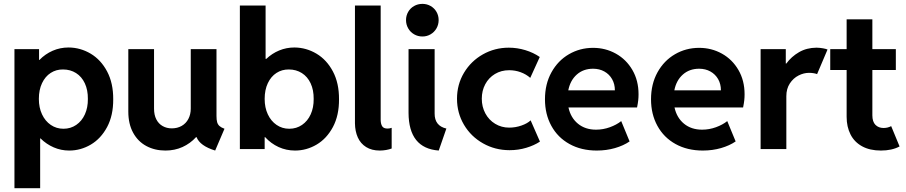

<svg xmlns="http://www.w3.org/2000/svg" viewBox="-20 -781 4746 1006"><path d="M55.7 -523.4H184.6V-466.8H186.5Q216.8 -498 255.9 -515.1Q294.9 -532.2 339.8 -532.2Q401.4 -531.7 455.1 -499.8Q508.8 -467.8 541.3 -406.5Q573.7 -345.2 573.2 -260.7Q573.7 -176.3 541.3 -115.5Q508.8 -54.7 455.8 -23.4Q402.8 7.8 342.8 7.8Q299.8 7.8 261.5 -8.8Q223.1 -25.4 192.4 -55.7H190.4V205.1H55.7ZM440.4 -262.7Q440.9 -309.1 424.6 -344.2Q408.2 -379.4 378.4 -398.2Q348.6 -417 310.5 -417Q274.4 -417.5 245.6 -398.9Q216.8 -380.4 200.2 -345.2Q183.6 -310.1 183.6 -262.7Q183.6 -217.3 200.2 -181.9Q216.8 -146.5 246.1 -126.5Q275.4 -106.4 312.5 -106.4Q350.1 -106.4 379.4 -126.5Q408.7 -146.5 424.8 -181.9Q440.9 -217.3 440.4 -262.7Z M652.3 -196.3V-523.4H787.1V-211.9Q787.1 -178.7 799.1 -155.5Q811 -132.3 832.3 -120.4Q853.5 -108.4 879.9 -108.4Q909.2 -108.4 931.9 -121.3Q954.6 -134.3 967 -158Q979.5 -181.6 979.5 -211.9V-523.4H1114.3V-173.8Q1114.3 -152.8 1117.7 -140.9Q1121.1 -128.9 1129.9 -120.8Q1138.7 -112.8 1156.2 -106.4L1107.4 7.8Q1027.8 -16.6 1009.8 -62.5H1007.3Q977.1 -29.3 936.3 -10.7Q895.5 7.8 846.7 7.8Q791 7.8 746.8 -15.9Q702.6 -39.6 677.5 -85.7Q652.3 -131.8 652.3 -196.3Z M1236.8 -752H1371.6V-472.7H1375.5Q1405.3 -501 1442.9 -516.6Q1480.5 -532.2 1522.9 -532.2Q1584.5 -531.7 1638.2 -499.8Q1691.9 -467.8 1724.4 -406.5Q1756.8 -345.2 1756.3 -260.7Q1756.8 -176.3 1724.4 -115.5Q1691.9 -54.7 1638.9 -23.4Q1585.9 7.8 1525.9 7.8Q1480 7.8 1439.9 -10.5Q1399.9 -28.8 1369.1 -62.5H1366.7V0H1236.8ZM1623.5 -262.7Q1624 -309.1 1607.7 -344.2Q1591.3 -379.4 1561.5 -398.2Q1531.7 -417 1493.7 -417Q1457.5 -417.5 1428.7 -398.9Q1399.9 -380.4 1383.3 -345.2Q1366.7 -310.1 1366.7 -262.7Q1366.7 -217.3 1383.3 -181.9Q1399.9 -146.5 1429.2 -126.5Q1458.5 -106.4 1495.6 -106.4Q1533.2 -106.4 1562.5 -126.5Q1591.8 -146.5 1607.9 -181.9Q1624 -217.3 1623.5 -262.7Z M1839.8 -134.8V-752H1974.6V-151.4Q1975.1 -130.9 1982.7 -119.1Q1990.2 -107.4 2010.7 -107.4Q2021.5 -107.4 2032.2 -111.3V-2.9Q2019.5 2 2002.9 4.9Q1986.3 7.8 1969.7 7.8Q1927.7 7.8 1898.4 -10.5Q1869.1 -28.8 1854.7 -61Q1840.3 -93.3 1839.8 -134.8Z M2120.6 -189.5V-523.4H2257.3V-186.5Q2256.8 -121.6 2318.8 -107.4L2278.8 7.8Q2121.6 -3.9 2120.6 -189.5ZM2107.4 -675.8Q2107.4 -699.2 2118.7 -718.8Q2129.9 -738.3 2149.7 -749.5Q2169.4 -760.7 2193.4 -760.7Q2216.8 -760.7 2236.3 -749.5Q2255.9 -738.3 2267.1 -718.8Q2278.3 -699.2 2278.3 -675.8Q2278.3 -652.3 2267.1 -632.6Q2255.9 -612.8 2236.3 -601.3Q2216.8 -589.8 2193.4 -589.8Q2169.4 -589.8 2149.7 -601.3Q2129.9 -612.8 2118.7 -632.6Q2107.4 -652.3 2107.4 -675.8Z M2374.5 -263.7Q2374.5 -338.4 2411.1 -399.7Q2447.8 -460.9 2510 -496.1Q2572.3 -531.2 2646 -531.2Q2689.9 -531.2 2732.4 -518.3Q2774.9 -505.4 2808.1 -482.4L2758.3 -373Q2736.8 -392.1 2708 -402.6Q2679.2 -413.1 2647.9 -413.1Q2606 -413.1 2573.2 -393.3Q2540.5 -373.5 2522.5 -339.6Q2504.4 -305.7 2504.4 -263.7Q2504.4 -221.7 2522.9 -187Q2541.5 -152.3 2574.5 -132.3Q2607.4 -112.3 2647.9 -112.3Q2681.2 -112.3 2712.4 -123.3Q2743.7 -134.3 2760.3 -150.4L2809.1 -39.1Q2778.8 -19 2737.3 -6.6Q2695.8 5.9 2649.9 5.9Q2574.2 5.9 2511 -29.8Q2447.8 -65.4 2411.1 -127.2Q2374.5 -189 2374.5 -263.7Z M2835.4 -260.7Q2835.4 -340.8 2869.4 -402.1Q2903.3 -463.4 2960.9 -496.8Q3018.6 -530.3 3087.4 -530.3Q3152.3 -530.3 3206.8 -500Q3261.2 -469.7 3293.5 -414.3Q3325.7 -358.9 3325.7 -287.1Q3325.7 -270.5 3324 -255.1Q3322.3 -239.7 3317.9 -217.8H2958.5Q2970.2 -164.1 3008.3 -132.8Q3046.4 -101.6 3103 -101.6Q3140.1 -101.6 3175.3 -114.3Q3210.4 -127 3234.9 -146.5L3278.8 -40Q3247.1 -18.1 3202.1 -5.1Q3157.2 7.8 3106.9 7.8Q3025.4 7.8 2963.9 -26.4Q2902.3 -60.5 2868.9 -121.6Q2835.4 -182.6 2835.4 -260.7ZM3201.7 -307.6Q3201.7 -340.8 3187 -366.5Q3172.4 -392.1 3146.5 -406.5Q3120.6 -420.9 3087.4 -420.9Q3036.6 -420.9 3002.2 -390.4Q2967.8 -359.9 2957.5 -307.6Z M3391.1 -260.7Q3391.1 -340.8 3425 -402.1Q3459 -463.4 3516.6 -496.8Q3574.2 -530.3 3643.1 -530.3Q3708 -530.3 3762.5 -500Q3816.9 -469.7 3849.1 -414.3Q3881.3 -358.9 3881.3 -287.1Q3881.3 -270.5 3879.6 -255.1Q3877.9 -239.7 3873.5 -217.8H3514.2Q3525.9 -164.1 3564 -132.8Q3602.1 -101.6 3658.7 -101.6Q3695.8 -101.6 3731 -114.3Q3766.1 -127 3790.5 -146.5L3834.5 -40Q3802.7 -18.1 3757.8 -5.1Q3712.9 7.8 3662.6 7.8Q3581.1 7.8 3519.5 -26.4Q3458 -60.5 3424.6 -121.6Q3391.1 -182.6 3391.1 -260.7ZM3757.3 -307.6Q3757.3 -340.8 3742.7 -366.5Q3728 -392.1 3702.1 -406.5Q3676.3 -420.9 3643.1 -420.9Q3592.3 -420.9 3557.9 -390.4Q3523.4 -359.9 3513.2 -307.6Z M3965.3 -523.4H4097.2V-448.2H4100.1Q4126.5 -484.4 4166.5 -507.6Q4206.5 -530.8 4258.3 -531.2Q4276.4 -530.8 4292.5 -527.8Q4308.6 -524.9 4315.9 -521.5L4261.2 -392.6Q4256.3 -395 4244.4 -397.2Q4232.4 -399.4 4219.2 -399.4Q4191.4 -399.4 4164.1 -385.5Q4136.7 -371.6 4118.4 -343.8Q4100.1 -315.9 4100.1 -277.3V0H3965.3Z M4416 -168.9V-414.1H4330.1V-523.4H4416V-679.7H4550.8V-523.4H4673.8V-414.1H4550.8V-176.8Q4550.8 -143.1 4567.1 -126.7Q4583.5 -110.4 4609.4 -110.4Q4631.3 -110.4 4649.4 -120.1L4693.4 -13.7Q4653.3 7.8 4595.7 7.8Q4537.6 7.8 4497.1 -14.4Q4456.5 -36.6 4436.3 -76.7Q4416 -116.7 4416 -168.9Z"/></svg>

Font: Reddit Sans Strawberry
Style: Bold
Weight: 700
Designer: Stephen Hutchings
Foundry: Reddit
Version: Version 1.013